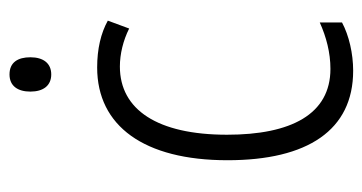

<svg xmlns="http://www.w3.org/2000/svg" viewBox="-204 -568 781 414"><g transform="rotate(-90 187.0 -360.5)"><path d="M234 -731C209 -731 197 -713 197 -686C197 -658 210 -641 234 -641C258 -641 271 -658 271 -686C271 -713 260 -731 234 -731ZM242 10C279 10 318 1 346 -14V-62C315 -48 281 -39 246 -39C148 -39 104 -124 104 -262C104 -412 158 -493 251 -493C278 -493 307 -486 333 -473L350 -519C323 -534 289 -542 249 -542C123 -542 49 -441 49 -261C49 -88 114 10 242 10Z"/></g></svg>

Font: Noto Sans Armenian Condensed Light
Style: Regular
Weight: 300
Width: 3
Designer: Monotype Design Team
Foundry: Monotype Imaging Inc.
Version: Version 2.008